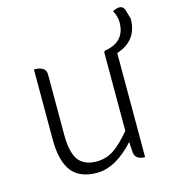

<svg xmlns="http://www.w3.org/2000/svg" viewBox="-108 -800 809 902"><g transform="rotate(-15 296.5 -349.0)"><path d="M490 -506V0Q441 0 439 -40L436 -88Q345 13 253 13Q170 13 131 -37Q92 -88 92 -192V-533Q150 -533 150 -493V-199Q150 -116 177 -77Q205 -39 266 -39Q311 -39 348 -63Q385 -87 432 -143V-521Q432 -533 444 -533Q538 -551 538 -643Q538 -672 522 -701Q570 -726 581 -688L593 -646Q593 -539 490 -506Z"/></g></svg>

Font: Swei Half Moon CJK SC
Style: Light
Weight: 300
Version: Version 2.071